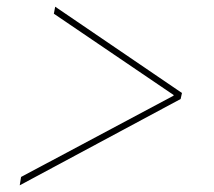

<svg xmlns="http://www.w3.org/2000/svg" viewBox="-20 -592 640 574"><path d="M39 -38 43 -63 499 -306V-308L141 -551L145 -572L524 -314L520 -296Z"/></svg>

Font: IBM Plex Sans Thin
Style: Italic
Weight: 250
Italic angle: -11.31°
Designer: Mike Abbink, Paul van der Laan, Pieter van Rosmalen
Foundry: Bold Monday
Version: Version 3.201